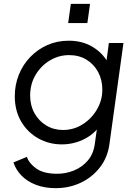

<svg xmlns="http://www.w3.org/2000/svg" viewBox="-20 -760 703 1000"><path d="M50 86 120 57Q132 92 170 118.5Q208 145 278 145Q323 145 365 128Q407 111 437 76.5Q467 42 474 -12L492 -140L514 -128Q483 -70 425.5 -39Q368 -8 302 -8Q235 -8 179 -39.5Q123 -71 90 -127.5Q57 -184 57 -259Q57 -318 78 -370.5Q99 -423 137.5 -463Q176 -503 227 -525.5Q278 -548 338 -548Q407 -548 459.5 -517.5Q512 -487 541 -436L531 -416L547 -536H623L550 -10Q541 59 501 111Q461 163 401 191.5Q341 220 270 220Q212 220 167 202.5Q122 185 92.5 155Q63 125 50 86ZM513 -293Q513 -344 491 -385Q469 -426 430 -449.5Q391 -473 340 -473Q286 -473 239.5 -445Q193 -417 165 -369.5Q137 -322 137 -262Q137 -211 159.5 -170.5Q182 -130 221 -106.5Q260 -83 308 -83Q364 -83 410.5 -112.5Q457 -142 485 -190Q513 -238 513 -293ZM335 -640 349 -740H449L435 -640Z"/></svg>

Font: Kosmopol Plus Jakarta Sans Italic It
Style: Regular
Weight: 400
Italic angle: -8.04999°
Designer: Gumpita Rahayu
Foundry: Tokotype
Version: Version 2.006